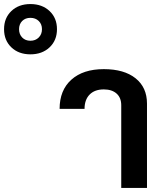

<svg xmlns="http://www.w3.org/2000/svg" viewBox="-279 -927 809 947"><path d="M-259 -783Q-259 -838 -223 -872.5Q-187 -907 -129 -907Q-71 -907 -34.5 -872.5Q2 -838 2 -783Q2 -728 -34.5 -693.5Q-71 -659 -129 -659Q-187 -659 -223 -693.5Q-259 -728 -259 -783ZM-72 -783Q-72 -808 -88 -823.5Q-104 -839 -129 -839Q-154 -839 -169.5 -823.5Q-185 -808 -185 -783Q-185 -758 -169.5 -742Q-154 -726 -129 -726Q-104 -726 -88 -742Q-72 -758 -72 -783ZM319 -408Q319 -445 296 -465.5Q273 -486 233 -486Q188 -486 163 -460.5Q138 -435 138 -390H15Q15 -482 73 -534Q131 -586 233 -586Q333 -586 389.5 -541Q446 -496 446 -416V0H319Z"/></svg>

Font: Sarabun
Style: Bold
Weight: 700
Designer: Suppakit Chalermlarp | Katatrad Co.,Ltd.
Foundry: Cadson Demak Co.,Ltd.
Version: Version 1.000; ttfautohint (v1.6)